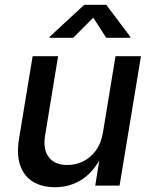

<svg xmlns="http://www.w3.org/2000/svg" viewBox="-20 -783 642 810"><path d="M212.4 6.8Q157.2 6.8 119.1 -16.4Q81.1 -39.6 65.2 -85.4Q49.3 -131.3 60.5 -199.2L117.7 -545.9H225.1L170.4 -212.4Q160.6 -153.8 185.5 -120.4Q210.4 -86.9 264.2 -86.9Q300.3 -86.9 331.5 -102.5Q362.8 -118.2 384.8 -148.4Q406.7 -178.7 414.1 -222.7L467.3 -545.9H574.7L484.4 0H381.8L403.3 -133.8H414.1Q377.9 -59.6 326.7 -26.4Q275.4 6.8 212.4 6.8ZM288.6 -623.5H189L189.5 -627.9L335.4 -762.7H428.2L529.8 -627.9L529.3 -623.5H428.2L373.5 -708.5Z"/></svg>

Font: Inter Medium
Style: Italic
Weight: 500
Italic angle: -9.3988°
Designer: Rasmus Andersson
Foundry: rsms
Version: Version 4.001;git-66647c0bb